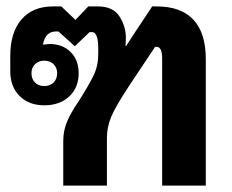

<svg xmlns="http://www.w3.org/2000/svg" viewBox="-20 -578 723 598"><path d="M177 -139Q177 -171 189 -199.5Q201 -228 224 -261Q257 -313 271.5 -343Q286 -373 286 -410V-426Q286 -478 267 -478H259L213 -434L162 -480H154Q122 -480 114 -441V-439L134 -441Q175 -441 200 -416Q225 -391 225 -350Q225 -305 195.5 -277.5Q166 -250 118 -250Q70 -250 41 -279Q12 -308 12 -356V-404Q12 -477 47 -517.5Q82 -558 145 -558H171L215 -516L255 -558H285Q332 -558 352 -527Q372 -496 372 -460V-456L371 -435H373L395 -469L454 -558H468Q544 -558 582.5 -516.5Q621 -475 621 -394V0H485V-396Q485 -432 468 -432H463L385 -315Q340 -247 326.5 -214.5Q313 -182 313 -149V0H177ZM158 -350Q158 -367 147 -378Q136 -389 118 -389Q100 -389 89 -378Q78 -367 78 -350Q78 -332 89 -321Q100 -310 118 -310Q136 -310 147 -321Q158 -332 158 -350Z"/></svg>

Font: Stavian Bold
Style: Bold
Weight: 700
Version: Version 1.000; ttfautohint (v1.6)